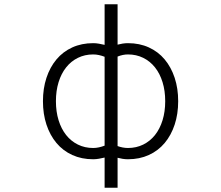

<svg xmlns="http://www.w3.org/2000/svg" viewBox="-20 -694 1040 903"><path d="M472 -427Q459 -432 445.5 -435Q432 -438 418 -438Q379 -438 346.5 -422Q314 -406 291 -377Q268 -348 255.5 -307.5Q243 -267 243 -218Q243 -169 255.5 -128.5Q268 -88 291 -59Q314 -30 346.5 -14Q379 2 418 2Q432 2 445.5 -1Q459 -4 472 -9ZM757 -218Q757 -267 744.5 -307.5Q732 -348 709 -377Q686 -406 653.5 -422Q621 -438 582 -438Q558 -438 533 -428V-7Q544 -3 556.5 -0.5Q569 2 582 2Q621 2 653.5 -14Q686 -30 709 -59Q732 -88 744.5 -128.5Q757 -169 757 -218ZM818 -218Q818 -158 801.5 -108Q785 -58 754.5 -21.5Q724 15 680 35Q636 55 582 55Q569 55 556.5 53Q544 51 533 48V189H472V47Q459 50 445.5 52.5Q432 55 418 55Q364 55 320 35Q276 15 245.5 -21.5Q215 -58 198.5 -108Q182 -158 182 -218Q182 -278 198.5 -328Q215 -378 245.5 -414.5Q276 -451 320 -471Q364 -491 418 -491Q432 -491 445.5 -488.5Q459 -486 472 -483V-674H533V-484Q544 -487 556.5 -489Q569 -491 582 -491Q636 -491 680 -471Q724 -451 754.5 -414.5Q785 -378 801.5 -328Q818 -278 818 -218Z"/></svg>

Font: NanumGothicCoding
Style: Regular
Weight: 400
Monospace: yes
Designer: Kwon Bruce; Nicolas Noh; Sung-woo Choi; Go-un Cha; Soo-hyun Park;
Foundry: NHN Corporation
Version: Version 2.000;PS 1;hotconv 1.0.49;makeotf.lib2.0.14853